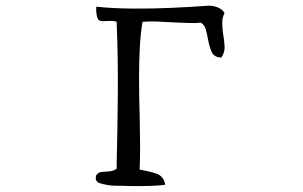

<svg xmlns="http://www.w3.org/2000/svg" viewBox="-20 -666 1040 660"><path d="M752 -621Q744 -606 744 -589.5Q744 -573 746 -556Q746 -554 747 -549Q751 -527 752 -506.5Q753 -486 741 -468Q715 -469 707 -488.5Q699 -508 695 -531Q692 -548 687.5 -564.5Q683 -581 670 -588Q652 -586 627.5 -587Q603 -588 576 -589Q548 -591 520.5 -592Q493 -593 470 -591Q463 -551 460.5 -501Q458 -451 458 -396Q458 -366 458.5 -335Q459 -304 460 -273Q461 -223 461.5 -174.5Q462 -126 460 -83Q490 -78 516.5 -69.5Q543 -61 548 -31Q530 -28 497 -27Q464 -26 428.5 -26.5Q393 -27 366 -28Q344 -30 324 -36Q304 -42 311 -64Q318 -74 330 -75Q342 -76 356 -77Q370 -78 381 -86Q381 -91 381 -96Q381 -101 381 -105Q384 -216 385 -340.5Q386 -465 381 -591Q373 -594 365 -594Q357 -594 349 -594Q341 -593 333 -593Q325 -593 318 -598Q309 -614 311 -643Q368 -637 435.5 -636.5Q503 -636 569.5 -639Q636 -642 690 -646Q708 -648 726 -641.5Q744 -635 752 -621Z"/></svg>

Font: Yuji Boku
Style: Regular
Weight: 400
Designer: Kataoka Yuji
Foundry: Kinuta Font Factory
Version: Version 3.002